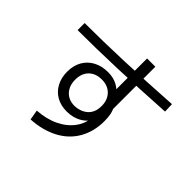

<svg xmlns="http://www.w3.org/2000/svg" viewBox="-191 -1036 1261 1261"><g transform="rotate(45 440.0 -405.0)"><path d="M232.2 -62.2Q316.7 -67.8 381.1 -98.9Q445.6 -130 483.3 -181.7Q521.1 -233.3 521.1 -296.7V-318.9L544.4 -304.4Q537.8 -278.9 521.1 -258.9Q504.4 -238.9 481.7 -225Q458.9 -211.1 432.2 -203.9Q405.6 -196.7 375.6 -196.7Q320 -196.7 278.9 -220Q237.8 -243.3 215 -286.1Q192.2 -328.9 192.2 -384.4Q192.2 -441.1 216.1 -483.3Q240 -525.6 283.9 -548.9Q327.8 -572.2 385.6 -572.2Q435.6 -572.2 473.9 -551.1Q512.2 -530 537.8 -488.9L502.2 -468.9V-816.7H578.9V-396.7L572.2 -437.8Q585.6 -413.3 590.6 -386.1Q595.6 -358.9 595.6 -327.8Q595.6 -231.1 553.3 -157.2Q511.1 -83.3 431.7 -41.1Q352.2 1.1 244.4 7.8ZM512.2 -384.4Q512.2 -441.1 478.9 -475Q445.6 -508.9 390 -508.9Q333.3 -508.9 300 -475.6Q266.7 -442.2 266.7 -384.4Q266.7 -327.8 298.9 -293.3Q331.1 -258.9 385.6 -258.9Q407.8 -258.9 431.1 -266.7Q454.4 -274.4 472.8 -289.4Q491.1 -304.4 501.7 -327.8Q512.2 -351.1 512.2 -384.4ZM47.8 -691.1Q377.8 -691.1 830 -720L832.2 -653.3Q377.8 -625.6 47.8 -625.6Z"/></g></svg>

Font: Paperlogy 4 Regular
Style: Regular
Weight: 400
Designer: redesigned by Lee Juim, glyphs from Gmarket Sans & Montserrat
Foundry: PT&
Version: Version 1.001